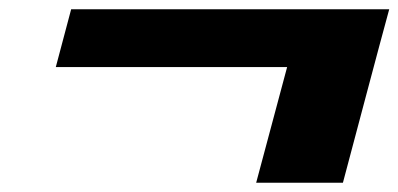

<svg xmlns="http://www.w3.org/2000/svg" viewBox="-20 -520 861 415"><path d="M533.7 -125H721.2Q737.8 -187.5 771 -312.5Q804.2 -437.5 821.3 -500H133.8Q128.4 -479 117.2 -437.5Q106 -396 100.6 -375H600.6Q589.4 -333 567.1 -249.8Q544.9 -166.5 533.7 -125Z"/></svg>

Font: Faithful 32x
Style: SemiboldOblique
Weight: 400
Foundry: Faithful Resource Pack
Version: Version 1.0; January 27, 2023